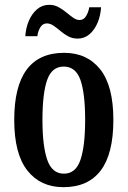

<svg xmlns="http://www.w3.org/2000/svg" viewBox="-20 -766 529 796"><path d="M243 10Q148 10 93.5 -59Q39 -128 39 -269Q39 -547 246 -547Q341 -547 395.5 -478.5Q450 -410 450 -269Q450 -128 397.5 -59Q345 10 243 10ZM245 -46Q294 -46 313.5 -103Q333 -160 333 -269Q333 -379 313.5 -434.5Q294 -490 244 -490Q195 -490 175.5 -434.5Q156 -379 156 -269Q156 -160 176 -103Q196 -46 245 -46ZM302 -606Q280 -606 262.5 -615.5Q245 -625 230.5 -637.5Q216 -650 202 -659.5Q188 -669 174 -669Q157 -669 147 -652.5Q137 -636 135 -616H85Q87 -650 99.5 -679.5Q112 -709 133.5 -727.5Q155 -746 184 -746Q205 -746 222.5 -736.5Q240 -727 255 -714.5Q270 -702 283.5 -692.5Q297 -683 310 -683Q327 -683 337 -699.5Q347 -716 350 -736H399Q397 -701 384.5 -671.5Q372 -642 351 -624Q330 -606 302 -606Z"/></svg>

Font: Noto Serif ExtraCondensed SemiBold
Style: Regular
Weight: 600
Width: 2
Designer: Monotype Design Team
Foundry: Monotype Imaging Inc.
Version: Version 2.015; ttfautohint (v1.8.4.7-5d5b)